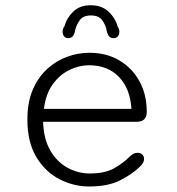

<svg xmlns="http://www.w3.org/2000/svg" viewBox="-20 -684 659 715"><path d="M312 10.5Q254.5 10.5 201.8 -16.5Q149 -43.5 115.5 -98.8Q82 -154 82 -239Q82 -303.5 102.2 -350.2Q122.5 -397 156 -427.5Q189.5 -458 230.5 -472.8Q271.5 -487.5 312.5 -487.5Q376.5 -487.5 424.8 -458.8Q473 -430 499.8 -380.5Q526.5 -331 526.5 -268Q526.5 -249 517.2 -239.8Q508 -230.5 489 -230.5H140.5Q142.5 -166.5 167.2 -123.8Q192 -81 231.2 -59.5Q270.5 -38 314 -38Q372 -38 406.2 -58Q440.5 -78 461 -99Q469 -106.5 476.2 -110.8Q483.5 -115 492.5 -115Q502.5 -115 509.5 -108.8Q516.5 -102.5 516.5 -92Q516.5 -84 512.2 -76.8Q508 -69.5 499.5 -62Q474 -36.5 428.5 -13Q383 10.5 312 10.5ZM143.5 -278.5H469.5Q465 -353.5 423.2 -397.2Q381.5 -441 311 -441Q274.5 -441 238.5 -423.5Q202.5 -406 176.5 -370.2Q150.5 -334.5 143.5 -278.5ZM403 -542Q391 -542 385.2 -550Q379.5 -558 377 -571Q373.5 -590.5 360.8 -608.5Q348 -626.5 318.5 -626.5Q289.5 -626.5 276.8 -608.5Q264 -590.5 259.5 -570.5Q257.5 -557.5 251.8 -549.8Q246 -542 234 -542Q224.5 -542 218.8 -548.5Q213 -555 213 -567Q213 -571 214.5 -576Q216 -581 220 -586Q228.5 -617.5 253 -641Q277.5 -664.5 317.5 -664.5Q358.5 -664.5 384 -640.8Q409.5 -617 418.5 -584.5Q421.5 -580 423 -575.2Q424.5 -570.5 424.5 -566.5Q424.5 -555 418.8 -548.5Q413 -542 403 -542Z"/></svg>

Font: Sono ExtraLight Monospace Light
Style: Regular
Weight: 300
Version: Version 2.112